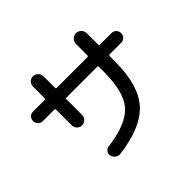

<svg xmlns="http://www.w3.org/2000/svg" viewBox="-170 -1042 1341 1341"><g transform="rotate(-45 500.0 -372.0)"><path d="M112.3 -509.8Q93.8 -509.8 79.6 -523.9Q65.4 -538.1 65.4 -558.1Q65.4 -578.1 78.6 -591.8Q91.8 -605.5 112.3 -605.5H225.6Q234.4 -605.5 235.4 -614.3V-728.5Q235.4 -750 250 -765.1Q264.6 -780.3 285.6 -780.3Q306.6 -780.3 322.3 -765.1Q337.9 -750 337.9 -728.5V-614.3Q337.9 -605.5 345.7 -605.5H649.4Q658.2 -605.5 658.2 -614.3V-725.6Q658.2 -749 673.8 -764.6Q689.5 -780.3 710.9 -780.3Q734.4 -780.3 749.5 -764.2Q764.6 -748 764.6 -725.6V-614.3Q764.6 -605.5 774.4 -605.5H887.7Q907.2 -605.5 920.9 -591.8Q934.6 -578.1 934.6 -558.1Q934.6 -538.1 920.9 -523.9Q907.2 -509.8 887.7 -509.8H774.4Q765.6 -509.8 764.6 -502V-450.2Q764.6 -215.8 667 -105.5Q569.3 4.9 333 35.2Q313.5 37.1 296.9 24.4Q280.3 11.7 276.4 -7.8Q272.5 -26.4 283.7 -42Q294.9 -57.6 314.5 -59.6Q512.7 -85.9 585.4 -169.9Q658.2 -253.9 658.2 -450.2V-502Q658.2 -509.8 649.4 -509.8H345.7Q337.9 -509.8 337.9 -502V-345.7Q337.9 -324.2 322.3 -309.6Q306.6 -294.9 285.6 -294.9Q264.6 -294.9 250 -310.1Q235.4 -325.2 235.4 -345.7V-502Q235.4 -509.8 225.6 -509.8Z"/></g></svg>

Font: Rounded Mgen+ 1mn medium
Style: Regular
Weight: 500
Designer: [Source Han Sans]
Ryoko NISHIZUKA  (kana & ideographs); Paul D. Hunt (Latin, Greek & Cyrillic); Wenlong ZHANG  (bopomofo
Version: Version 1.059.20150602